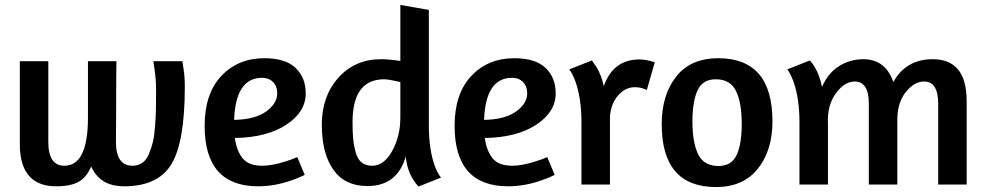

<svg xmlns="http://www.w3.org/2000/svg" viewBox="-20 -745 3982 775"><path d="M599 -498H716Q717 -488 721 -466Q726 -434 726 -395Q726 -172 672 -82.5Q618 7 481 7Q414 7 377 -30Q359 -48 348 -73Q330 -30 298 -11.5Q266 7 206 7Q139 7 102 -30Q60 -72 60 -163V-498H175V-172Q175 -76 240 -76Q335 -76 335 -270V-498H450Q449 -448 449 -359Q449 -317 448.5 -250Q448 -183 448 -172Q448 -76 515 -76Q537 -76 554 -87.5Q571 -99 581 -123Q591 -147 597 -171.5Q603 -196 606 -236.5Q609 -277 609.5 -306.5Q610 -336 610 -383Q610 -422 604 -464Q600 -489 599 -498Z M806 -237Q806 -367 873.5 -438.5Q941 -510 1047 -510Q1132 -510 1173 -471Q1214 -432 1214 -368Q1214 -293 1135.5 -241.5Q1057 -190 928 -188Q935 -136 959.5 -106Q984 -76 1038 -76Q1078 -76 1131 -93Q1155 -100 1180 -111L1210 -39Q1191 -29 1154 -16Q1087 7 1022 7Q806 7 806 -237ZM1038 -431Q931 -431 925 -261Q1011 -263 1055 -295.5Q1099 -328 1099 -368Q1099 -397 1082 -414Q1065 -431 1038 -431Z M1760 -28 1669 8Q1655 -8 1646 -23Q1622 -63 1618 -114Q1584 6 1463 6Q1372 6 1325.5 -60Q1279 -126 1279 -242Q1279 -357 1346 -431.5Q1413 -506 1518 -506Q1549 -506 1596 -499V-725L1711 -705V-241Q1711 -141 1735 -75Q1745 -48 1760 -28ZM1482 -76Q1530 -76 1563 -135.5Q1596 -195 1596 -271V-414Q1548 -425 1531 -425Q1403 -425 1403 -252Q1403 -212 1405.5 -185Q1408 -158 1415.5 -130.5Q1423 -103 1439.5 -89.5Q1456 -76 1482 -76Z M1815 -237Q1815 -367 1882.5 -438.5Q1950 -510 2056 -510Q2141 -510 2182 -471Q2223 -432 2223 -368Q2223 -293 2144.5 -241.5Q2066 -190 1937 -188Q1944 -136 1968.5 -106Q1993 -76 2047 -76Q2087 -76 2140 -93Q2164 -100 2189 -111L2219 -39Q2200 -29 2163 -16Q2096 7 2031 7Q1815 7 1815 -237ZM2047 -431Q1940 -431 1934 -261Q2020 -263 2064 -295.5Q2108 -328 2108 -368Q2108 -397 2091 -414Q2074 -431 2047 -431Z M2542 -393Q2505 -393 2476 -361Q2447 -329 2442 -276V0H2327V-252Q2327 -349 2302 -418Q2291 -447 2278 -465L2369 -501L2388 -474Q2409 -438 2417 -397Q2455 -505 2561 -505Q2580 -505 2604 -499L2623 -494L2591 -382Q2590 -382 2578 -387Q2562 -393 2542 -393Z M2879 -510Q3098 -510 3098 -255Q3098 -138 3039 -64Q2980 10 2870 10Q2651 10 2651 -244Q2651 -362 2709.5 -436Q2768 -510 2879 -510ZM2869 -425Q2816 -425 2795.5 -380Q2775 -335 2775 -254Q2775 -170 2798 -122.5Q2821 -75 2880 -75Q2933 -75 2953.5 -119.5Q2974 -164 2974 -245Q2974 -330 2951 -377.5Q2928 -425 2869 -425Z M3322 -244V0H3207V-252Q3207 -349 3182 -418Q3171 -447 3158 -465L3249 -501Q3257 -493 3269 -474Q3289 -440 3298 -394Q3322 -450 3366.5 -478Q3411 -506 3465 -506Q3554 -506 3586 -414Q3637 -506 3745 -506Q3809 -506 3843 -469Q3882 -428 3882 -334V0H3767V-326Q3767 -416 3710 -416Q3671 -416 3637.5 -375Q3604 -334 3602 -269V0H3487V-326Q3487 -416 3430 -416Q3388 -416 3353 -367Q3318 -318 3322 -244Z"/></svg>

Font: Amaranth
Style: Regular
Weight: 400
Designer: Gesine Todt
Foundry: Gesine Todt
Version: Version 1.000